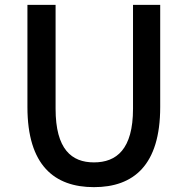

<svg xmlns="http://www.w3.org/2000/svg" viewBox="-20 -757 773 791"><path d="M367 14C530 14 640 -76 640 -316V-737H528V-309C528 -142 460 -88 367 -88C275 -88 209 -142 209 -309V-737H93V-316C93 -76 204 14 367 14Z"/></svg>

Font: ChiuKong Gothic CL Medium
Style: Regular
Weight: 500
Designer: Ryoko NISHIZUKA 西塚涼子 (kana, bopomofo & ideographs); Paul D. Hunt (Latin, Greek & Cyrillic); Sandoll Communications 산돌커뮤니
Foundry: Adobe
Version: Version 1.300